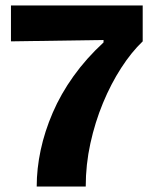

<svg xmlns="http://www.w3.org/2000/svg" viewBox="-20 -681 557 701"><path d="M114 0Q114 -65 128.5 -133Q143 -201 172.5 -269.5Q202 -338 248.5 -403Q295 -468 358 -526V-535L20 -530V-661H501V-530Q460 -491 422.5 -433Q385 -375 356 -305Q327 -235 310 -157.5Q293 -80 293 0Z"/></svg>

Font: Bricolage Grotesque ExtraBold
Style: Regular
Weight: 800
Designer: Mathieu Triay
Foundry: Atelier Triay
Version: Version 1.001;gftools[0.9.33.dev8+g029e19f]